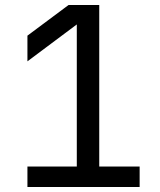

<svg xmlns="http://www.w3.org/2000/svg" viewBox="-20 -750 640 770"><path d="M90 0V-82H288V-652L90 -504V-607L255 -730H378V-82H540V0Z"/></svg>

Font: JetBrainsMono Nerd Font Mono
Style: Regular
Weight: 400
Monospace: yes
Designer: Philipp Nurullin, Konstantin Bulenkov
Foundry: JetBrains
Version: Version 2.304; ttfautohint (v1.8.4.7-5d5b);Nerd Fonts 2.3.0